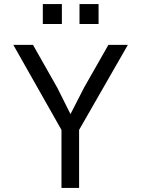

<svg xmlns="http://www.w3.org/2000/svg" viewBox="-20 -917 690 937"><path d="M280 0V-283L45 -698H141L260 -488L324 -360L390 -489L509 -698H604L366 -283V0ZM368 -800V-897H461V-800ZM189 -800V-897H282V-800Z"/></svg>

Font: Azeret Mono Light
Style: Regular
Weight: 300
Designer: Martin Vácha
Foundry: Displaay
Version: Version 1.002